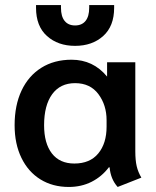

<svg xmlns="http://www.w3.org/2000/svg" viewBox="-20 -732 619 762"><path d="M38 -235Q38 -314 65.5 -372.5Q93 -431 144 -463Q195 -495 264 -495Q350 -495 405 -428V-485H517V-132Q517 -96 522.5 -72.5Q528 -49 541 -27L447 10Q419 -21 415 -68H412Q384 -31 343.5 -10.5Q303 10 253 10Q189 10 140.5 -20Q92 -50 65 -105.5Q38 -161 38 -235ZM403 -229V-255Q403 -315 370.5 -358.5Q338 -402 278 -402Q219 -402 187 -358Q155 -314 155 -235Q155 -163 186 -123Q217 -83 275 -83Q337 -83 370 -123Q403 -163 403 -229ZM123 -701V-712H222V-701Q222 -667 236.5 -649Q251 -631 278 -631Q305 -631 319.5 -649Q334 -667 334 -701V-712H433V-701Q433 -628 389.5 -589Q346 -550 278 -550Q210 -550 166.5 -589Q123 -628 123 -701Z"/></svg>

Font: Niramit SemiBold
Style: Regular
Weight: 600
Designer: Katatrad Aksorn Co.,Ltd.
Foundry: Cadson Demak Co.,Ltd.
Version: Version 1.001; ttfautohint (v1.6)